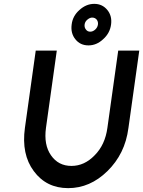

<svg xmlns="http://www.w3.org/2000/svg" viewBox="-20 -962 741 994"><path d="M468 -942Q426 -942 391 -910Q356 -879 351 -835Q345 -790 370 -759Q395 -727 438 -727Q480 -727 514 -759Q549 -790 555 -835Q561 -879 536 -910Q510 -942 468 -942ZM457 -871Q472 -871 481 -860Q489 -849 487 -835Q485 -820 473 -809Q461 -798 447 -798Q433 -798 425 -809Q416 -820 418 -835Q420 -850 432 -860Q445 -871 457 -871ZM165 -700 109 -300Q90 -163 155 -76Q220 12 333 12Q446 12 536 -76Q581 -120 608.5 -175.5Q636 -231 645 -300L701 -700H592L536 -300Q524 -212 470 -158Q417 -103 350 -103Q282 -103 244 -158Q206 -212 218 -300L274 -700Z"/></svg>

Font: Unageo
Style: SemiBold-Italic
Weight: 600
Designer: Richard Sepsi
Foundry: Richard Sepsi
Version: Version 2.000